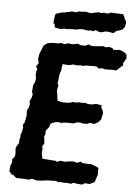

<svg xmlns="http://www.w3.org/2000/svg" viewBox="-58 -885 658 938"><g transform="rotate(5 271.5 -415.5)"><path d="M57 5 44 -7 31 -12 21 -26 24 -55 30 -69V-85L42 -100L43 -118L41 -135L45 -150L56 -166V-180L60 -198V-208L66 -223L69 -244L67 -258L74 -268L78 -287L81 -302V-313L80 -328L89 -345L92 -361L89 -374L97 -390L102 -409L97 -421L99 -439L100 -454L108 -471L111 -488L108 -504L109 -520L113 -535L106 -546L118 -565L113 -579L114 -592L117 -610L122 -622L134 -651L142 -658L153 -665L174 -668H203L217 -671L238 -667L252 -673L264 -671L277 -670L300 -675L313 -669L337 -668L352 -676L368 -670H386L406 -672L423 -674L439 -669L453 -673L470 -668L475 -661L486 -660L506 -663L528 -654L541 -643L543 -624L529 -601V-588L513 -575L498 -561L475 -563L463 -562H441L430 -566L410 -563L401 -572L379 -573L370 -572H347L337 -569L321 -571L304 -569L285 -572L272 -568L262 -567L234 -569L232 -555L230 -537L226 -525L222 -509L221 -489L218 -475L223 -461L218 -443L219 -429L221 -422L223 -405L225 -389L240 -385L254 -383H273L289 -385L300 -389L322 -388L334 -391L341 -389L363 -390L373 -386L391 -385L407 -388L414 -390L442 -385L441 -374L449 -360L452 -347L445 -316L432 -301L413 -291L394 -295L376 -288L355 -289L348 -292H330L312 -285L290 -286L264 -285L256 -282L235 -285L224 -284L202 -275L193 -253L181 -240L180 -219L175 -209L178 -191L179 -174L170 -162L173 -149L171 -136L172 -119L176 -101L190 -99L206 -98L228 -96H240L249 -91L265 -98L287 -95L306 -98L311 -99L330 -100L347 -95L367 -103L370 -96L392 -95L400 -94L414 -95L439 -86L453 -79L452 -62L453 -47L444 -20L441 -9L417 3L393 1L381 9L354 7L338 4L325 10L307 7L295 8L278 6L262 7L252 2L236 3H213L202 4L183 7H175L158 8L134 2L117 8L104 6L79 5ZM211 -739 191 -742 180 -745V-757L172 -766L174 -782L176 -801L180 -812L193 -815L206 -820L221 -821L232 -824L246 -826L253 -829H265L279 -827L292 -833L307 -832L323 -834L338 -831L355 -829L365 -833L375 -834L386 -837L401 -834L415 -837L430 -834L441 -837L448 -841L471 -839H480L507 -838L514 -827L518 -815L526 -801L523 -784L522 -777L512 -764L500 -758L488 -755L480 -752L468 -741L455 -744L445 -746H428L408 -740L392 -743L381 -749L369 -742L358 -745L346 -743L336 -744L322 -747H302L293 -744L279 -743H272H255L237 -741L230 -743Z"/></g></svg>

Font: Winky Rough Medium
Style: Italic
Weight: 500
Italic angle: -8.97852°
Designer: Simon Atzbach
Foundry: typofactur
Version: Version 1.206; ttfautohint (v1.8.4.7-5d5b)